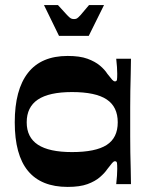

<svg xmlns="http://www.w3.org/2000/svg" viewBox="-20 -724 587 755"><path d="M246 11Q142 11 90 -52Q38 -115 38 -243Q38 -371 90 -437.5Q142 -504 246 -504Q294 -504 324 -493Q354 -482 373 -466Q392 -450 402 -434Q415 -417 421 -410.5Q427 -404 432 -404Q439 -404 440 -411Q441 -418 441 -434Q441 -444 440 -460.5Q439 -477 437 -493H495Q495 -464 494 -431.5Q493 -399 492.5 -366Q492 -333 492 -302Q492 -271 492 -243Q492 -217 492 -186.5Q492 -156 492.5 -124Q493 -92 494 -60.5Q495 -29 495 0H437Q439 -17 440 -33Q441 -49 441 -60Q441 -76 440 -83Q439 -90 432 -90Q427 -90 421 -83Q415 -76 402 -59Q392 -44 373 -27.5Q354 -11 324 0Q294 11 246 11ZM263 -126Q356 -126 399.5 -154Q443 -182 443 -243Q443 -304 399.5 -333Q356 -362 263 -362Q173 -362 129 -332.5Q85 -303 85 -243Q85 -184 129 -155Q173 -126 263 -126ZM212 -583 153 -704H208Q233 -676 243.5 -665Q254 -654 259 -651.5Q264 -649 271 -649Q278 -649 282.5 -651.5Q287 -654 297 -665Q307 -676 330 -704H389L329 -583Z"/></svg>

Font: Ojuju
Style: Bold
Weight: 700
Designer: Chisaokwu Joboson, Mirko Velimirovic
Foundry: Udi Foundry
Version: Version 1.000